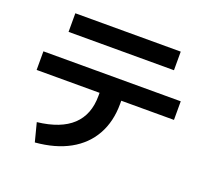

<svg xmlns="http://www.w3.org/2000/svg" viewBox="-136 -932 1271 1164"><g transform="rotate(20 500.0 -350.0)"><path d="M166 -60Q315 -77 389 -146.5Q463 -216 463 -337V-357H57V-477H943V-357H603V-337Q603 -222 555 -136.5Q507 -51 416.5 -1Q326 49 197 60ZM160 -640V-760H840V-640Z"/></g></svg>

Font: M PLUS 2
Style: Bold
Weight: 700
Designer: Coji Morishita
Foundry: UNDERFOREST DESIGN
Version: Version 1.001